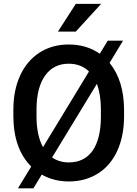

<svg xmlns="http://www.w3.org/2000/svg" viewBox="-20 -958 729 1024"><path d="M289.1 -789.6H384.3L519.5 -937.5H384.3ZM641.6 -373.5C641.1 -476.6 615.7 -559.6 564.5 -622.6L636.2 -741.2H554.7L512.2 -671.4C465.8 -704.1 410.2 -720.7 346.2 -720.7C288.1 -720.7 236.8 -706.5 191.9 -678.2C147 -649.4 112.3 -608.9 87.9 -556.2C63.5 -503.4 51.3 -442.4 51.3 -373V-340.3C51.3 -223.6 83 -133.3 146.5 -69.8L75.7 46.4H158.2L202.6 -26.9C245.6 -2.4 293.9 9.8 347.2 9.8C405.8 9.8 457.5 -4.4 502.4 -32.7C546.9 -60.5 581.5 -101.1 605.5 -153.8C629.4 -206.1 641.6 -267.1 641.6 -336.9ZM174.8 -377.9C175.3 -454.6 190.9 -513.7 221.2 -555.7C251 -597.2 293 -618.2 346.2 -618.2C390.1 -618.2 426.3 -604.5 454.6 -576.7L209.5 -173.3C186.5 -214.8 174.8 -269.5 174.8 -336.9ZM518.1 -336.9C518.1 -176.8 457 -91.8 347.2 -91.8C313 -91.8 283.2 -100.6 257.8 -118.2L496.6 -510.7C510.7 -473.6 518.1 -428.2 518.1 -374Z"/></svg>

Font: Roboto Medium
Style: Regular
Weight: 500
Designer: Google
Version: Version 2.137; 2017